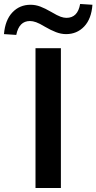

<svg xmlns="http://www.w3.org/2000/svg" viewBox="-102 -948 486 968"><path d="M77 0V-705H205V0ZM-20 -772 -82 -776Q-76 -847 -39.5 -885.5Q-3 -924 52 -924Q77 -924 101 -915Q125 -906 156 -888Q188 -869 204 -863.5Q220 -858 233 -858Q290 -858 302 -928L364 -924Q359 -853 322.5 -814.5Q286 -776 231 -776Q206 -776 180 -786Q154 -796 125 -813Q97 -830 80 -836Q63 -842 49 -842Q-6 -842 -20 -772Z"/></svg>

Font: Nunito Sans
Style: Bold
Weight: 700
Designer: Vernon Adams
Foundry: Vernon Adams
Version: Version 3.101; ttfautohint (v1.8.4.7-5d5b);gftools[0.9.27]